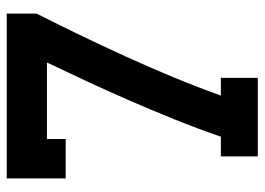

<svg xmlns="http://www.w3.org/2000/svg" viewBox="-127 -653 780 566"><g transform="rotate(-90 263.0 -370.0)"><path d="M264.2 -108.9H316.4V0H85V-108.9H143.1Q166.5 -177.2 194.6 -246.8Q222.7 -316.4 251.7 -382.8Q280.8 -449.2 309.1 -510Q337.4 -570.8 361.8 -621.6H136.2V-566.4H20V-740.2H505.9V-652.3Q475.6 -592.3 443.6 -526.1Q411.6 -460 379.9 -390.4Q348.1 -320.8 318.6 -249.5Q289.1 -178.2 264.2 -108.9Z"/></g></svg>

Font: Twentytwelve Slab
Style: TwentytwelveSlab
Weight: 700
Designer: Domenico Catapano
Version: Version 1.00 2012